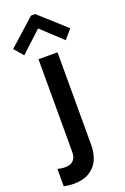

<svg xmlns="http://www.w3.org/2000/svg" viewBox="-215 -824 713 1093"><g transform="rotate(-20 141.0 -277.5)"><path d="M-28.3 207.5V102.1Q-7.8 108.9 17.6 108.9Q50.8 108.9 67.4 91.1Q84 73.2 84 40V-521H199.2V41Q199.2 91.8 180.9 130.9Q162.6 169.9 125 192.1Q87.4 214.4 31.2 214.4Q0.5 214.4 -28.3 207.5ZM-31.7 -625 128.9 -769H154.3L314.5 -625L267.1 -569.8L143.6 -684.6H139.6L15.6 -569.8Z"/></g></svg>

Font: Reddit Sans SemiBold
Style: Regular
Weight: 600
Designer: Stephen Hutchings
Foundry: Reddit
Version: Version 1.013